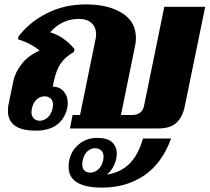

<svg xmlns="http://www.w3.org/2000/svg" viewBox="-20 -584 953 873"><path d="M41 -217Q49 -255 79 -293.5Q109 -332 160 -354Q143 -369 116.5 -383Q90 -397 62 -405L64 -418Q112 -482 192 -523Q272 -564 370 -564Q471 -564 534.5 -525Q598 -486 598 -411Q598 -392 594 -375L530 -61H578Q627 -61 635 -103L727 -553H913L820 -100Q810 -52 782.5 -26Q755 0 700 0H298L310 -61H344L414 -404Q417 -416 417 -428Q417 -460 396.5 -479Q376 -498 338 -498Q261 -498 208 -437Q240 -428 269.5 -407Q299 -386 319 -360L316 -348Q275 -324 255.5 -294.5Q236 -265 225 -216L220 -190Q250 -190 269 -169Q288 -148 288 -116Q288 -101 286 -94Q275 -44 239 -17Q203 10 142 10Q16 10 16 -81Q16 -99 20 -115ZM123 -75Q123 -56 133.5 -45.5Q144 -35 160 -35Q180 -35 196.5 -49.5Q213 -64 219 -91Q221 -103 221 -106Q221 -126 210.5 -136Q200 -146 183 -146Q163 -146 147 -132Q131 -118 125 -91Q123 -79 123 -75ZM421 43Q469 43 490 63Q511 83 511 115Q511 127 508 139Q505 157 493.5 177Q482 197 466 210Q529 200 569 160Q609 120 630 46H758Q716 160 634.5 214.5Q553 269 445 269Q292 269 292 175Q292 159 295 144Q304 101 338.5 72Q373 43 421 43ZM354 163Q354 182 364 191.5Q374 201 390 201Q410 201 426.5 186.5Q443 172 449 145Q451 133 451 129Q451 110 440 100Q429 90 412 90Q393 90 377.5 104Q362 118 356 145Q354 157 354 163Z"/></svg>

Font: Trirong Black
Style: Italic
Weight: 900
Italic angle: -12°
Designer: Katatrad Team
Foundry: CadsonDemak
Version: Version 1.001